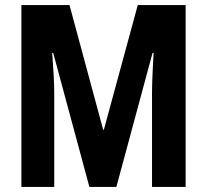

<svg xmlns="http://www.w3.org/2000/svg" viewBox="-20 -734 812 754"><path d="M331 0H437L579 -526H583C580 -463 577 -412 577 -369V0H709V-714H521L388 -225H385L253 -714H64V0H193V-368C193 -407 190 -461 185 -526H189Z"/></svg>

Font: Noto Sans Lao Looped ExtraCondensed
Style: Bold
Weight: 700
Width: 2
Designer: Mark Frömberg, Ben Mitchell
Foundry: The Fontpad Ltd
Version: Version 1.002